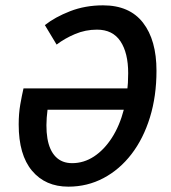

<svg xmlns="http://www.w3.org/2000/svg" viewBox="-20 -687 640 719"><path d="M236 12Q150 12 100 -47.5Q50 -107 50 -221Q50 -262 56 -296Q62 -330 68 -356H483L467 -276H158Q150 -214 157.5 -169Q165 -124 188.5 -100Q212 -76 250 -76Q294 -76 332 -101Q370 -126 399 -171Q428 -216 444 -277.5Q460 -339 460 -413Q460 -489 431 -532.5Q402 -576 343 -576Q300 -576 261 -559.5Q222 -543 192 -520L148 -593Q186 -623 242.5 -645Q299 -667 366 -667Q465 -667 515.5 -602Q566 -537 566 -422Q566 -327 541.5 -247.5Q517 -168 472.5 -110Q428 -52 367.5 -20Q307 12 236 12Z"/></svg>

Font: Source Code Pro SemiBold
Style: Italic
Weight: 600
Italic angle: -11°
Monospace: yes
Designer: Paul D. Hunt, Teo Tuominen
Foundry: Adobe Systems Incorporated
Version: Version 1.016;hotconv 1.0.116;makeotfexe 2.5.65601